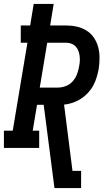

<svg xmlns="http://www.w3.org/2000/svg" viewBox="-42 -755 562 980"><path d="M236 205 181 -220H147L125 -88H158V0H-22V-88H23L98 -537H64V-625H112L130 -735H232L214 -625H295Q323 -625 350 -619Q377 -613 399.5 -599Q422 -585 437 -563Q452 -541 459 -515Q466 -489 466 -460.5Q466 -432 462 -404Q458 -383 451.5 -361Q445 -339 434 -318.5Q423 -298 406.5 -280.5Q390 -263 370.5 -250.5Q351 -238 329 -230.5Q307 -223 285 -221L328 117H372V205ZM161 -308H254Q274 -308 294.5 -316Q315 -324 329.5 -340.5Q344 -357 351.5 -377.5Q359 -398 362 -418Q365 -431 365.5 -445Q366 -459 364 -472.5Q362 -486 357 -498Q352 -510 343 -519Q334 -528 321.5 -532.5Q309 -537 295 -537H199Z"/></svg>

Font: Iosevka Slab Semibold Oblique
Style: Regular
Weight: 600
Italic angle: -9°
Monospace: yes
Designer: Belleve Invis
Foundry: Belleve Invis
Version: Version 11.1.1; ttfautohint (v1.8.3)